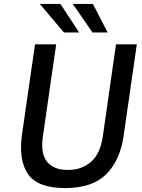

<svg xmlns="http://www.w3.org/2000/svg" viewBox="-20 -949 726 979"><path d="M312 10Q172 10 122.8 -61.5Q73.5 -133 92.5 -265.5L158.5 -723H266.5L198.5 -252Q186 -166 220 -124.2Q254 -82.5 325.5 -82.5Q397 -82.5 444.2 -124Q491.5 -165.5 504 -252L571.5 -723H677.5L610.5 -257Q592 -130 521 -60Q450 10 312 10ZM453.5 -929 529 -783.5H451.5L351 -929ZM288 -929 383.5 -783.5H306L183 -929Z"/></svg>

Font: Public Sans Medium
Style: Italic
Weight: 500
Italic angle: -8°
Designer: The Public Sans project authors (U.S. Web Design System). Libre Franklin designed by Pablo Impallari and Rodrigo Fuenzal
Version: Version 1.007; ttfautohint (v1.8.1) -l 8 -r 50 -G 200 -x 14 